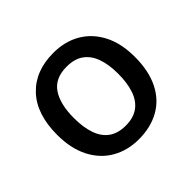

<svg xmlns="http://www.w3.org/2000/svg" viewBox="-137 -711 882 882"><g transform="rotate(-45 304.5 -269.5)"><path d="M558 -270Q558 -181 527 -118Q496 -55 438.5 -22.5Q381 10 303 10Q231 10 174 -22.5Q117 -55 84.5 -118Q52 -181 52 -270Q52 -404 120 -476.5Q188 -549 306 -549Q380 -549 436.5 -516.5Q493 -484 525.5 -422Q558 -360 558 -270ZM161 -270Q161 -210 176 -166.5Q191 -123 223 -100Q255 -77 305 -77Q355 -77 387 -100Q419 -123 434 -166.5Q449 -210 449 -270Q449 -332 433.5 -374Q418 -416 386.5 -438.5Q355 -461 304 -461Q229 -461 195 -411Q161 -361 161 -270Z"/></g></svg>

Font: Noto Sans Cham Medium
Style: Regular
Weight: 500
Version: Version 2.002